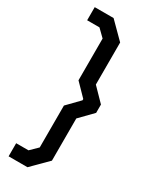

<svg xmlns="http://www.w3.org/2000/svg" viewBox="-237 -870 829 1040"><g transform="rotate(30 177.5 -349.5)"><path d="M22 117V35H99L144 -9V-271L217 -346V-354L144 -429V-690L99 -734H22V-816H140L237 -719V-456L315 -376V-324L237 -244V20L140 117Z"/></g></svg>

Font: Chakra Petch Medium
Style: Regular
Weight: 500
Designer: Katatrad Aksorn Co.,Ltd.
Foundry: Cadson Demak Co.,Ltd.
Version: Version 1.000; ttfautohint (v1.6)